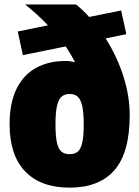

<svg xmlns="http://www.w3.org/2000/svg" viewBox="-20 -828 624 860"><path d="M561 -312.5Q561 -144.5 492.8 -66Q424.5 12.5 292 12.5Q163 12.5 93 -59.8Q23 -132 23 -272Q23 -366.5 54 -429.8Q85 -493 141.5 -524Q198 -555 274 -555Q294.5 -555 316.5 -549Q296 -588.5 274 -620L82.5 -581L59.5 -687L195 -714.5Q150 -762 92.5 -808H320.5Q351.5 -783 379.5 -752L522.5 -781L546 -675L453 -656Q503.5 -577 532.2 -487.8Q561 -398.5 561 -312.5ZM355 -270Q355 -324.5 348 -354.2Q341 -384 327.5 -395.5Q314 -407 292 -407Q270 -407 256.2 -395.5Q242.5 -384 235.5 -354.5Q228.5 -325 228.5 -271.5Q228.5 -217.5 235.2 -188.5Q242 -159.5 255.5 -148.5Q269 -137.5 292 -137.5Q315 -137.5 328.2 -148.5Q341.5 -159.5 348.2 -188.2Q355 -217 355 -270Z"/></svg>

Font: Encode Sans Semi Condensed Black
Style: Regular
Weight: 900
Width: 4
Designer: Multiple Designers
Foundry: Impallari Type
Version: Version 2.000